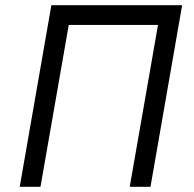

<svg xmlns="http://www.w3.org/2000/svg" viewBox="-20 -720 746 740"><path d="M178 -700H682L560 0H480L589 -624H245L136 0H56Z"/></svg>

Font: Fixel Italic Variable Display Thin
Style: Italic
Weight: 100
Italic angle: -10°
Designer: AlfaBravo + MacPaw
Foundry: Kyrylo Tkachov, Marchela Mozhyna, Serhii Makarenko, Maria Weinstein, Zakhar Kryvoshyya
Version: Version 1.210;Glyphs 3.2 (3217)